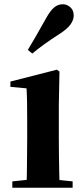

<svg xmlns="http://www.w3.org/2000/svg" viewBox="-20 -884 394 904"><path d="M38 0V-30L144 -41H214L322 -30V0ZM105 0Q106 -26 106.5 -68Q107 -110 107.5 -156Q108 -202 108 -236V-313Q108 -363 107.5 -398Q107 -433 105 -468L29 -475V-500L248 -556L260 -547L257 -390V-236Q257 -202 257.5 -156Q258 -110 259 -68Q260 -26 261 0ZM111 -649Q129 -679 148.5 -712.5Q168 -746 198 -800Q217 -834 235 -849Q253 -864 276 -864Q295 -864 311 -850Q327 -836 327 -811Q327 -790 312 -769Q297 -748 263 -726Q215 -695 185.5 -673.5Q156 -652 132 -632Z"/></svg>

Font: Noto Serif TC ExtraLight ExtraBold
Style: Regular
Weight: 800
Version: Version 2.002-H1;hotconv 1.1.0;makeotfexe 2.6.0